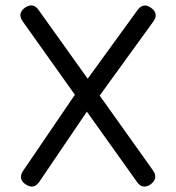

<svg xmlns="http://www.w3.org/2000/svg" viewBox="-20 -685 647 705"><path d="M124 -17Q104 12 74 -8Q45 -28 65 -58L255 -337L63 -607Q43 -636 72 -657Q102 -677 122 -648L302 -396L485 -648Q506 -677 535 -656Q564 -635 543 -606L346 -334L542 -59Q562 -30 533 -8Q503 12 483 -17L299 -275Z"/></svg>

Font: Jura SemiBold
Style: Regular
Weight: 600
Designer: Daniel Johnson, Alexei Vanyashin
Foundry: Daniel Johnson
Version: Version 5.103